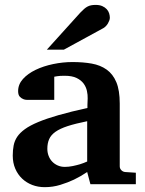

<svg xmlns="http://www.w3.org/2000/svg" viewBox="-20 -754 593 786"><path d="M350.1 0 336.9 -49.8Q311 -32.2 282.7 -18.6Q257.8 -6.8 227.1 2.7Q196.3 12.2 163.1 12.2Q135.7 12.2 112.1 3.2Q88.4 -5.9 70.6 -22.7Q52.7 -39.6 42.5 -63.5Q32.2 -87.4 32.2 -117.2Q32.2 -139.6 35.9 -158.7Q39.6 -177.7 50.5 -194.1Q61.5 -210.4 82 -225.3Q102.5 -240.2 136.5 -254.4Q170.4 -268.6 219.7 -282.7Q269 -296.9 337.9 -312V-324.2Q337.9 -331.5 338.4 -337.4Q338.4 -344.2 338.9 -351.1Q339.4 -365.2 335.9 -381.6Q332.5 -397.9 322.3 -411.9Q312 -425.8 293.5 -434.8Q274.9 -443.8 245.1 -443.8Q234.9 -443.8 226.8 -443.4Q218.8 -442.9 213.4 -441.9Q207 -440.9 202.1 -439.9V-345.2H99.1Q86.4 -344.2 76.7 -347.7Q68.4 -350.6 61.3 -357.9Q54.2 -365.2 54.2 -380.9Q54.2 -408.7 74 -430.7Q93.8 -452.6 125.7 -468Q157.7 -483.4 197.5 -491.7Q237.3 -500 276.9 -500Q319.8 -500 355.5 -493.7Q391.1 -487.3 416.7 -469Q442.4 -450.7 456.3 -417.5Q470.2 -384.3 470.2 -330.1V-73.2Q470.2 -64 476.6 -57.4Q482.9 -50.8 492.2 -49.8L536.1 -46.9V0ZM336.9 -257.8Q288.6 -248 257.1 -237.8Q225.6 -227.5 207 -214.4Q188.5 -201.2 181.2 -184.3Q173.8 -167.5 173.8 -145Q173.8 -129.4 179 -116Q184.1 -102.5 193.6 -92.5Q203.1 -82.5 216.3 -76.7Q229.5 -70.8 245.1 -70.8Q261.2 -70.8 277.6 -74.2Q293.9 -77.6 307.1 -81.5Q322.8 -86.4 336.9 -92.8ZM429.7 -681.2Q429.7 -676.3 427.5 -670.2Q425.3 -664.1 421.9 -658.2Q418.5 -652.3 413.6 -647.2Q408.7 -642.1 403.8 -639.2L241.7 -550.8H171.9L308.6 -702.1Q317.4 -711.4 324.5 -717.5Q331.5 -723.6 338.6 -727.3Q345.7 -731 353.5 -732.4Q361.3 -733.9 371.6 -733.9Q387.7 -733.9 398.7 -729Q409.7 -724.1 416.7 -716.6Q423.8 -709 426.8 -699.5Q429.7 -689.9 429.7 -681.2Z"/></svg>

Font: Charis SIL Afr
Style: Bold
Weight: 700
Foundry: SIL International
Version: Version 5.000